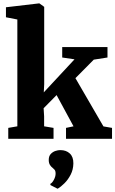

<svg xmlns="http://www.w3.org/2000/svg" viewBox="-20 -840 698 1162"><path d="M85 -75.5V-722L16 -735.5V-796L216 -819.5H218.5L247.5 -798.5V-330L245 -281L431 -481L356.5 -492V-555H630.5V-492L547.5 -479L436.5 -367L606 -75L658 -66V0H379.5V-66L425 -75.5L322.5 -264.5L244 -185L247 -136V-75.5L304 -66V0H30V-66ZM424 149Q423.5 186 407.8 216.8Q392 247.5 370 269.2Q348 291 329.5 302H328L286 280.5L284 273Q295.5 268 306 248.2Q316.5 228.5 316.5 210.5Q316.5 194.5 310.2 187.2Q304 180 297.5 175Q289.5 169.5 282.2 158Q275 146.5 275 128Q275 104.5 287.5 91.5Q300 78.5 315.8 73.5Q331.5 68.5 342.5 68.5H346Q380.5 68.5 402.5 89Q424.5 109.5 424 149Z"/></svg>

Font: Merriweather Black
Style: Regular
Weight: 900
Designer: Eben Sorkin
Foundry: Eben Sorkin
Version: Version 2.200;gftools[0.9.31]